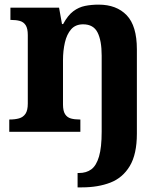

<svg xmlns="http://www.w3.org/2000/svg" viewBox="-20 -569 707 829"><path d="M315 240V178H321Q353 178 374.5 162Q396 146 407.5 106.8Q419 67.7 419 0V-329Q419 -394 401.1 -429Q383.3 -464 338.8 -464Q306 -464 287.2 -442.5Q268.3 -420.9 260.2 -385.5Q252 -350.1 252 -309V-118Q252 -90 261 -76Q270 -62 286 -57.5Q302 -53 324 -53H327V0H20V-53H22Q45 -53 62.5 -58Q80 -63 90 -77.7Q100 -92.4 100 -121.8V-417.6Q100 -446 91 -460Q82 -474 66 -478.5Q50 -483 28 -483H25V-536H235L247.7 -465H252.5Q273 -503 296.5 -520.5Q320 -538 347.3 -543.5Q374.7 -549 405.9 -549Q483 -549 527 -503.2Q571 -457.4 571 -356V8Q571 97 540.3 148Q509.6 199 456.4 219.5Q403.3 240 334.2 240Z"/></svg>

Font: Noto Serif Thai
Style: Regular
Weight: 400
Designer: Monotype Design Team
Foundry: Monotype Imaging Inc.
Version: Version 2.001